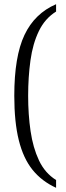

<svg xmlns="http://www.w3.org/2000/svg" viewBox="-20 -772 313 914"><path d="M247 122Q179 91 135 36.5Q91 -18 69.5 -104.5Q48 -191 48 -316Q48 -503 96.5 -605.5Q145 -708 247 -752V-717Q194 -684 165 -624Q136 -564 125 -484.5Q114 -405 114 -316Q114 -227 125.5 -148Q137 -69 165.5 -8.5Q194 52 247 85Z"/></svg>

Font: Noto Serif Lao Condensed Light
Style: Regular
Weight: 300
Width: 3
Designer: Monotype Design Team
Foundry: Monotype Imaging Inc.
Version: Version 2.003; ttfautohint (v1.8.4.7-5d5b)